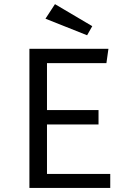

<svg xmlns="http://www.w3.org/2000/svg" viewBox="-20 -930 640 950"><path d="M212.5 -617.5V-385.5H467.5V-314H212.5V-69.5H525.5V0H125.5V-688.5H516.5L506.5 -617.5ZM252 -909.5 436.5 -800.5 411 -755.5 205 -837.5Z"/></svg>

Font: Fira Code Light
Style: Regular
Weight: 400
Monospace: yes
Version: Version 5.002